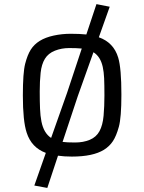

<svg xmlns="http://www.w3.org/2000/svg" viewBox="-20 -756 706 939"><path d="M402.3 -587.4 451.7 -735.8 516.6 -723.1 463.4 -573.7Q536.1 -547.9 558.1 -474.1Q573.7 -422.4 573.7 -293Q573.7 -181.2 561.3 -136Q548.8 -90.8 532.2 -65.7Q515.6 -40.5 488.3 -23.4Q434.6 9.8 331.5 9.8Q293.5 9.8 263.7 5.4L211.4 163.1L147.9 151.4L204.1 -8.3Q133.8 -34.2 110.4 -107.4Q91.8 -163.6 91.8 -289.1Q91.8 -399.9 103 -443.8Q114.3 -487.8 130.6 -513.4Q147 -539.1 174.6 -556.2Q202.1 -573.2 242.4 -582Q282.7 -590.8 325.9 -590.8Q369.1 -590.8 402.3 -587.4ZM379.9 -518.6Q355.5 -521 318.4 -521Q281.2 -521 248.5 -508.1Q215.8 -495.1 199.5 -468.3Q183.1 -441.4 178.7 -399.9Q174.3 -358.4 174.3 -308.8Q174.3 -259.3 175.8 -224.4Q177.2 -189.5 182.6 -162.1Q193.8 -105 230 -81.5L308.1 -302.2ZM286.1 -62Q306.6 -59.1 347.2 -59.1Q387.7 -59.1 419.2 -72.3Q450.7 -85.4 466.6 -114.5Q482.4 -143.6 486.6 -189.9Q490.7 -236.3 490.7 -289.1Q490.7 -341.8 489.3 -373.3Q487.8 -404.8 482.4 -429.2Q471.2 -479.5 437 -500.5L360.4 -285.6Z"/></svg>

Font: Armata
Style: Regular
Weight: 400
Designer: Viktoriya Grabowska
Foundry: Viktoriya Grabowska
Version: Version 1.003